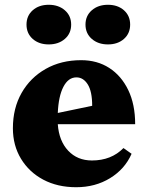

<svg xmlns="http://www.w3.org/2000/svg" viewBox="-20 -768 620 804"><path d="M299 16Q221 16 161.5 -15.5Q102 -47 68 -103Q34 -159 34 -231Q34 -315 70.5 -379Q107 -443 171.5 -479.5Q236 -516 320 -516Q387 -516 437.5 -483.5Q488 -451 517 -391Q546 -331 546 -248H222Q227 -178 265.5 -137Q304 -96 365 -96Q446 -96 497 -148L531 -124Q503 -60 441 -22Q379 16 299 16ZM300 -444Q266 -444 245.5 -404.5Q225 -365 222 -295L366 -325Q366 -385 347.5 -414.5Q329 -444 300 -444ZM184 -582Q143 -582 117 -605Q91 -628 91 -665Q91 -702 117 -725Q143 -748 184 -748Q225 -748 251.5 -725Q278 -702 278 -665Q278 -628 251.5 -605Q225 -582 184 -582ZM432 -582Q391 -582 364.5 -605Q338 -628 338 -665Q338 -702 364.5 -725Q391 -748 432 -748Q473 -748 499 -725Q525 -702 525 -665Q525 -628 499 -605Q473 -582 432 -582Z"/></svg>

Font: Platypi ExtraBold
Style: Regular
Weight: 800
Designer: David Sargent
Foundry: Bolt Cutter Type
Version: Version 1.200; ttfautohint (v1.8.4.7-5d5b)